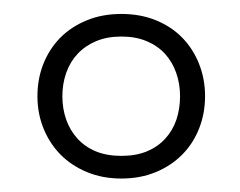

<svg xmlns="http://www.w3.org/2000/svg" viewBox="-20 -736 348 278"><path d="M34.2 -596.7Q34.2 -621.6 42.7 -643.3Q51.3 -665 67.1 -681.2Q83 -697.3 105.5 -706.5Q127.9 -715.8 155.8 -715.8Q183.6 -715.8 206.1 -706.5Q228.5 -697.3 244.1 -681.2Q259.8 -665 268.3 -643.3Q276.9 -621.6 276.9 -596.7Q276.9 -571.8 268.3 -550Q259.8 -528.3 243.9 -512.2Q228 -496.1 205.6 -486.8Q183.1 -477.5 155.8 -477.5Q128.4 -477.5 106 -486.8Q83.5 -496.1 67.6 -512.2Q51.8 -528.3 43 -550Q34.2 -571.8 34.2 -596.7ZM70.3 -596.7Q70.3 -578.6 75.9 -562.7Q81.5 -546.9 92.3 -535.2Q103 -523.4 118.9 -516.8Q134.8 -510.3 155.8 -510.3Q176.8 -510.3 192.6 -516.8Q208.5 -523.4 219.2 -535.2Q230 -546.9 235.4 -562.7Q240.7 -578.6 240.7 -596.7Q240.7 -614.7 235.1 -630.6Q229.5 -646.5 218.8 -658.2Q208 -669.9 192.1 -676.5Q176.3 -683.1 155.8 -683.1Q135.3 -683.1 119.4 -676.5Q103.5 -669.9 92.5 -658.2Q81.5 -646.5 75.9 -630.6Q70.3 -614.7 70.3 -596.7Z"/></svg>

Font: Arian Grqi
Style: Regular
Weight: 400
Designer: Ruben Hakobyan (Tarumian)
Foundry: Ruben Hakobyan (Tarumian)
Version: Version 1.003